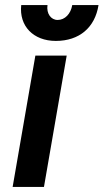

<svg xmlns="http://www.w3.org/2000/svg" viewBox="-20 -740 410 760"><path d="M30 0H154L244 -520H120ZM201 -578C294 -578 356 -631 370 -720H266C260 -685 237 -661 208 -661C182 -661 163 -686 168 -720H64C55 -637 112 -578 201 -578Z"/></svg>

Font: Fixel Display SemiBold
Style: Italic
Weight: 600
Italic angle: -10°
Designer: AlfaBravo + MacPaw
Foundry: Kyrylo Tkachov, Marchela Mozhyna, Serhii Makarenko, Maria Weinstein, Zakhar Kryvoshyya
Version: Version 1.210;Glyphs 3.2 (3217)